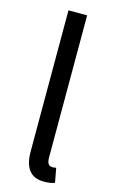

<svg xmlns="http://www.w3.org/2000/svg" viewBox="-124 -844 534 904"><g transform="rotate(15 142.5 -391.5)"><path d="M188 13Q92 13 92 -108V-796H183V-102Q183 -63 209 -63Q218 -63 228 -65L241 5Q220 13 188 13Z"/></g></svg>

Font: Swei Fan Sans CJK TC
Style: Regular
Weight: 400
Version: Version 2.130